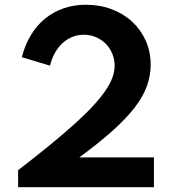

<svg xmlns="http://www.w3.org/2000/svg" viewBox="-20 -784 720 804"><path d="M55.9 0V-71.4Q130.9 -129.1 190 -177.5Q249.1 -225.9 294.1 -266.6Q339.1 -307.3 370.5 -341.4Q401.8 -375.5 421.8 -404.8Q441.8 -434.1 450.9 -459.5Q460 -485 460 -508.6Q460 -535.5 450.2 -559.1Q440.5 -582.7 423 -600.5Q405.5 -618.2 381.8 -628.4Q358.2 -638.6 330.9 -638.6Q305.9 -638.6 283.2 -629.5Q260.5 -620.5 242 -603.6Q223.6 -586.8 210 -562.7Q196.4 -538.6 189.5 -509.1L71.4 -544.5Q84.5 -595.9 109.1 -636.6Q133.6 -677.3 168 -705.5Q202.3 -733.6 245.7 -748.9Q289.1 -764.1 339.5 -764.1Q398.2 -764.1 448 -745.2Q497.7 -726.4 533.9 -692.7Q570 -659.1 590.5 -613.2Q610.9 -567.3 610.9 -512.7Q610.9 -467.3 595.2 -423.6Q579.5 -380 544.1 -333.9Q508.6 -287.7 451.6 -236.6Q394.5 -185.5 312.3 -125H624.5V0Z"/></svg>

Font: Spartan
Style: Bold
Weight: 700
Designer: Matt Bailey, Mirko Velimirovic
Foundry: Matt Bailey
Version: Version 1.005